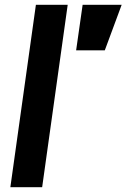

<svg xmlns="http://www.w3.org/2000/svg" viewBox="-20 -777 525 797"><path d="M23 0H155L261 -757H129ZM296 -568H415L485 -757H323Z"/></svg>

Font: Mluvka Bold
Style: Italic
Weight: 700
Italic angle: -8°
Designer: Modified by Jiří Krblich, Original typeface by Gumpita Rahayu
Foundry: Gumpita Rahayu & Jiří Krblich
Version: Version 2.000;Glyphs 3.1.1 (3134)